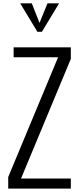

<svg xmlns="http://www.w3.org/2000/svg" viewBox="-20 -1121 463 1141"><path d="M229 -932.1H202.1L100.1 -1101.1H168.9L214.8 -984.9L262.2 -1101.1H331.1ZM400.9 0H28.8V-68.8L325.2 -780.8H61V-839.8H400.9V-771L105 -60.1H400.9Z"/></svg>

Font: VL Oswald
Style: Light
Weight: 300
Designer: vernon adams
Foundry: vernon adams
Version: Version ; ttfautohint (v0.92.18-e454-dirty) -l 8 -r 50 -G 20